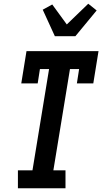

<svg xmlns="http://www.w3.org/2000/svg" viewBox="-20 -1009 548 1029"><path d="M76 0V-96H154L243 -639H194L182 -562H94L122 -735H508L480 -562H392L404 -639H355L266 -96H331V0ZM274 -815 209 -957 260 -985 338 -878 453 -989 498 -953 384 -815Z"/></svg>

Font: Iosevka Curly Slab
Style: Bold Italic
Weight: 700
Italic angle: -9°
Monospace: yes
Designer: Belleve Invis
Foundry: Belleve Invis
Version: Version 22.1.2; ttfautohint (v1.8.4)